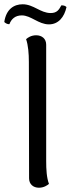

<svg xmlns="http://www.w3.org/2000/svg" viewBox="-39 -867 332 898"><path d="M272 -834C266 -840 259 -842 248 -842C237 -822 228 -806 198 -806C150 -806 118 -847 67 -847C27 -847 -10 -825 -19 -764C-12 -757 -2 -753 5 -754C14 -778 32 -795 63 -795C106 -795 141 -753 190 -753C234 -753 262 -787 272 -834ZM143 11C166 11 182 0 190 -7C179 -36 177 -75 177 -114V-658C177 -686 157 -702 130 -702C107 -702 91 -691 83 -684C93 -655 96 -616 96 -577L97 -33C97 -6 116 11 143 11Z"/></svg>

Font: Arima Koshi
Style: Regular
Weight: 400
Designer: Joana Correia and Natanael Gama
Foundry: NDISCOVER
Version: Version 1.019;PS 001.019;hotconv 1.0.88;makeotf.lib2.5.64775